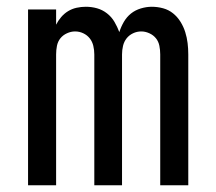

<svg xmlns="http://www.w3.org/2000/svg" viewBox="-20 -548 640 568"><path d="M63 0V-520H146V-475Q152 -487 161 -497.5Q170 -508 181.5 -515Q193 -522 206.5 -525Q220 -528 234 -528Q234 -528 234 -528Q234 -528 234 -528Q251 -528 267 -523.5Q283 -519 296.5 -508.5Q310 -498 318.5 -483.5Q327 -469 333 -453Q338 -469 346.5 -483.5Q355 -498 367.5 -508Q380 -518 396.5 -523Q413 -528 429 -528Q429 -528 429 -528Q429 -528 429 -528Q446 -528 462.5 -523.5Q479 -519 492 -508.5Q505 -498 514 -483.5Q523 -469 528 -453Q533 -437 535 -420.5Q537 -404 537 -387V0H454V-387Q454 -400 451.5 -412.5Q449 -425 441.5 -434.5Q434 -444 422 -449.5Q410 -455 398 -455Q385 -455 373.5 -449.5Q362 -444 354.5 -434.5Q347 -425 344 -412.5Q341 -400 341 -387V0H259V-387Q259 -400 256 -412.5Q253 -425 245.5 -434.5Q238 -444 226.5 -449.5Q215 -455 202 -455Q190 -455 178 -449.5Q166 -444 158.5 -434.5Q151 -425 148.5 -412.5Q146 -400 146 -387V0Z"/></svg>

Font: Iosevka Custom Extended
Style: Regular
Weight: 400
Width: 7
Monospace: yes
Designer: Belleve Invis
Foundry: Belleve Invis
Version: Version 11.2.4; ttfautohint (v1.8.4)